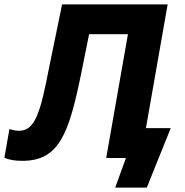

<svg xmlns="http://www.w3.org/2000/svg" viewBox="-55 -720 844 875"><path d="M46 13C214 13 259 -107 317 -395L351 -564H528L429 0H519L470 135H614L723 -136H610L709 -700H228L169 -413C130 -213 107 -124 32 -124C17 -124 4 -127 -12 -132L-35 -1C-15 8 11 13 46 13Z"/></svg>

Font: Fixel Display
Style: Bold Italic
Weight: 700
Italic angle: -10°
Designer: AlfaBravo + MacPaw
Foundry: Kyrylo Tkachov, Marchela Mozhyna, Serhii Makarenko, Maria Weinstein, Zakhar Kryvoshyya
Version: Version 1.210;Glyphs 3.2 (3217)